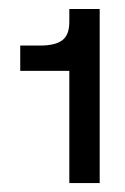

<svg xmlns="http://www.w3.org/2000/svg" viewBox="-20 -770 278 426"><path d="M133.8 -750H201.2V-363.8H133.8V-612.8H24.9V-668.9H68.8Q102.5 -668.9 118.2 -680.7Q133.8 -692.4 133.8 -721.2Z"/></svg>

Font: Overused Grotesk
Style: Regular
Weight: 400
Version: Version 0.002